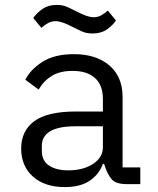

<svg xmlns="http://www.w3.org/2000/svg" viewBox="-20 -748 640 780"><path d="M495 0Q450 0 433 -20.5Q416 -41 405 -76L403 -82H398Q382 -39 344 -13.5Q306 12 243 12Q162 12 114 -30.5Q66 -73 66 -145Q66 -216 119 -255.5Q172 -295 288 -295H398V-346Q398 -402 366 -431Q334 -460 275 -460Q223 -460 190 -439.5Q157 -419 137 -384L83 -424Q103 -465 152 -496.5Q201 -528 280 -528Q371 -528 424.5 -482Q478 -436 478 -354V-68H550V0ZM257 -56Q319 -56 358.5 -82.5Q398 -109 398 -149V-235H288Q217 -235 183.5 -214.5Q150 -194 150 -156V-135Q150 -95 179 -75.5Q208 -56 257 -56ZM356 -612Q330 -612 311 -621Q292 -630 276 -638Q231 -662 206 -662Q190 -662 176.5 -655Q163 -648 148 -635L115 -675Q129 -695 152.5 -711.5Q176 -728 210 -728Q236 -728 255 -719Q274 -710 290 -702Q335 -678 360 -678Q377 -678 390 -685Q403 -692 418 -705L451 -665Q438 -645 414.5 -628.5Q391 -612 356 -612Z"/></svg>

Font: Lilex Nerd Font
Style: Regular
Weight: 400
Designer: Mike Abbink, Paul van der Laan, Pieter van Rosmalen, Mikhael Khrustik
Foundry: Mikhael Khrustik
Version: Version 2.400; ttfautohint (v1.8.4.7-5d5b);Nerd Fonts 3.3.0